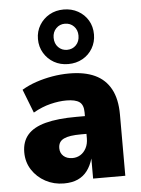

<svg xmlns="http://www.w3.org/2000/svg" viewBox="-57 -859 670 915"><g transform="rotate(-5 278.5 -402.0)"><path d="M212 11Q164 11 124 -10.5Q84 -32 60 -69Q36 -106 36 -153Q36 -204 64 -236.5Q92 -269 150 -284.5Q208 -300 298 -300H357V-215H313Q285 -215 264.5 -212Q244 -209 230.5 -202.5Q217 -196 210.5 -185Q204 -174 204 -158Q204 -135 220 -120.5Q236 -106 263 -106Q284 -106 301 -116.5Q318 -127 328.5 -147Q339 -167 339 -194V-318Q339 -354 319.5 -368Q300 -382 257 -382Q222 -382 181 -372Q140 -362 98 -338L54 -451Q86 -470 123 -482.5Q160 -495 200.5 -502Q241 -509 282 -509Q355 -509 404.5 -486Q454 -463 480 -415Q506 -367 506 -293V0H352V-96Q342 -62 324 -38Q306 -14 278.5 -1.5Q251 11 212 11ZM282 -554Q244 -554 214 -571Q184 -588 166 -618Q148 -648 148 -685Q148 -722 166 -751.5Q184 -781 214 -798Q244 -815 282 -815Q320 -815 350.5 -798Q381 -781 398.5 -751.5Q416 -722 416 -684Q416 -648 398.5 -618Q381 -588 350.5 -571Q320 -554 282 -554ZM282 -622Q308 -622 325 -639.5Q342 -657 342 -685Q342 -712 325 -729.5Q308 -747 282 -747Q257 -747 240 -729.5Q223 -712 223 -685Q223 -657 240 -639.5Q257 -622 282 -622Z"/></g></svg>

Font: Nunito Sans 10pt SemiCondensed Black
Style: Regular
Weight: 900
Width: 4
Designer: Vernon Adams
Foundry: Vernon Adams
Version: Version 3.101;gftools[0.9.27]